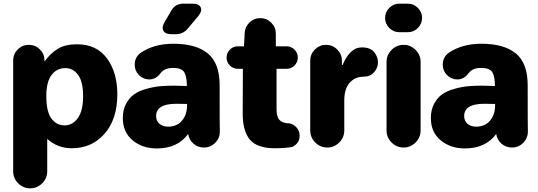

<svg xmlns="http://www.w3.org/2000/svg" viewBox="-20 -798 2942 1049"><path d="M52 138V-468Q52 -503 77 -528Q102 -553 137 -553Q173 -553 198 -528Q223 -503 223 -468V-462Q256 -507 296 -531.5Q336 -556 401 -556Q508 -556 564.5 -479Q621 -402 621 -283Q621 -147 551.5 -67.5Q482 12 372 12Q295 12 238 -39V138Q238 176 210.5 203.5Q183 231 145 231Q107 231 79.5 203.5Q52 176 52 138ZM333 -113Q377 -113 405.5 -153Q434 -193 434 -273Q434 -352 406.5 -389Q379 -426 337 -426Q290 -426 261.5 -388Q233 -350 233 -273Q233 -189 260.5 -151Q288 -113 333 -113Z M917 -611Q884 -611 873 -629.5Q862 -648 879 -677L916 -740Q937 -778 982 -778H1032Q1067 -778 1076.5 -758Q1086 -738 1064 -711L1007 -643Q981 -611 940 -611ZM837 13Q758 13 704.5 -31.5Q651 -76 651 -153Q651 -198 669 -231.5Q687 -265 714 -283.5Q741 -302 781 -313Q821 -324 855.5 -327Q890 -330 933 -330Q944 -330 967 -329Q990 -328 1001 -328Q1001 -379 987 -403Q973 -427 925 -427Q879 -427 857 -398Q832 -364 796 -364Q763 -364 739.5 -387.5Q716 -411 716 -445Q716 -487 751 -511Q823 -559 927 -559Q1051 -559 1115.5 -506Q1180 -453 1180 -332Q1180 -110 1181 -81Q1182 -45 1156.5 -18.5Q1131 8 1094 8Q1061 8 1037 -13Q1013 -34 1008 -66Q950 13 837 13ZM898 -106Q947 -106 974.5 -139Q1002 -172 1002 -222V-230Q992 -230 972.5 -230.5Q953 -231 943 -231Q833 -231 833 -164Q833 -137 851.5 -121.5Q870 -106 898 -106Z M1481 12Q1385 12 1345 -35.5Q1305 -83 1306 -183L1307 -422H1279Q1254 -422 1236 -440Q1218 -458 1218 -483Q1218 -509 1236 -527Q1254 -545 1279 -545H1313L1317 -619Q1319 -652 1343.5 -675.5Q1368 -699 1402 -699Q1437 -699 1462 -674Q1487 -649 1487 -614V-545H1546Q1571 -545 1589 -527Q1607 -509 1607 -484Q1607 -458 1589 -440Q1571 -422 1546 -422H1491V-199Q1491 -158 1508.5 -141Q1526 -124 1562 -124Q1585 -119 1601 -100.5Q1617 -82 1617 -57Q1617 -14 1576 5Q1536 12 1481 12Z M1675 -85V-467Q1675 -502 1700.5 -527.5Q1726 -553 1761 -553Q1797 -553 1822.5 -527.5Q1848 -502 1848 -467V-443H1852Q1878 -507 1919 -530Q1936 -539 1958 -539Q2003 -539 2024 -513.5Q2045 -488 2045 -458Q2045 -427 2023.5 -403Q2002 -379 1967 -379Q1918 -379 1888 -343Q1861 -310 1861 -249V-85Q1861 -47 1833.5 -19.5Q1806 8 1768 8Q1730 8 1702.5 -19.5Q1675 -47 1675 -85Z M2162 -622Q2130 -622 2107 -645Q2084 -668 2084 -700Q2084 -732 2107 -755Q2130 -778 2162 -778H2208Q2240 -778 2263 -755Q2286 -732 2286 -700Q2286 -668 2263 -645Q2240 -622 2208 -622ZM2092 -85V-460Q2092 -498 2119.5 -525.5Q2147 -553 2185 -553Q2223 -553 2250.5 -525.5Q2278 -498 2278 -460V-85Q2278 -47 2250.5 -19.5Q2223 8 2185 8Q2147 8 2119.5 -19.5Q2092 -47 2092 -85Z M2520 13Q2441 13 2387.5 -31.5Q2334 -76 2334 -153Q2334 -198 2352 -231.5Q2370 -265 2397 -283.5Q2424 -302 2464 -313Q2504 -324 2538.5 -327Q2573 -330 2616 -330Q2627 -330 2650 -329Q2673 -328 2684 -328Q2684 -379 2670 -403Q2656 -427 2608 -427Q2562 -427 2540 -398Q2515 -364 2479 -364Q2446 -364 2422.5 -387.5Q2399 -411 2399 -445Q2399 -487 2434 -511Q2506 -559 2610 -559Q2734 -559 2798.5 -506Q2863 -453 2863 -332Q2863 -110 2864 -81Q2865 -45 2839.5 -18.5Q2814 8 2777 8Q2744 8 2720 -13Q2696 -34 2691 -66Q2633 13 2520 13ZM2581 -106Q2630 -106 2657.5 -139Q2685 -172 2685 -222V-230Q2675 -230 2655.5 -230.5Q2636 -231 2626 -231Q2516 -231 2516 -164Q2516 -137 2534.5 -121.5Q2553 -106 2581 -106Z"/></svg>

Font: Jellee Roman
Style: Regular
Weight: 400
Designer: Alfredo Marco Pradil
Foundry: Alfredo Marco Pradil
Version: Version 1.016;PS 001.016;hotconv 1.0.88;makeotf.lib2.5.64775